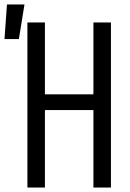

<svg xmlns="http://www.w3.org/2000/svg" viewBox="-58 -835 578 855"><path d="M64 0V-735H142V-415H358V-735H436V0H358V-345H142V0ZM-38 -661 -27 -815H51L26 -661Z"/></svg>

Font: HulyMono
Style: Regular
Weight: 400
Monospace: yes
Designer: Belleve Invis
Foundry: Belleve Invis
Version: Version 33.2.5; ttfautohint (v1.8.4)